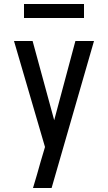

<svg xmlns="http://www.w3.org/2000/svg" viewBox="-20 -940 540 960"><path d="M145 0Q155 -33 164.5 -65.5Q174 -98 183 -131L205 -205L50 -735H143L251 -339L357 -735H450L238 0ZM100 -850V-920H400V-850Z"/></svg>

Font: Iosevka Bendy Medium
Style: Regular
Weight: 500
Monospace: yes
Designer: Belleve Invis
Foundry: Belleve Invis
Version: Version 30.1.2